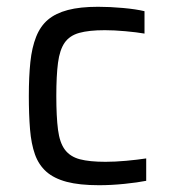

<svg xmlns="http://www.w3.org/2000/svg" viewBox="-20 -538 500 566"><path d="M272 8Q214 8 176.5 -2Q139 -12 116.5 -32Q94 -52 83 -83Q72 -114 68.5 -157Q65 -200 65 -255Q65 -312 69.5 -355Q74 -398 86.5 -429.5Q99 -461 121.5 -480Q144 -499 180 -508.5Q216 -518 269 -518Q304 -518 342.5 -514.5Q381 -511 406 -505V-439Q383 -443 349.5 -446Q316 -449 289 -449Q242 -449 213.5 -441Q185 -433 170.5 -412Q156 -391 151 -353Q146 -315 146 -255Q146 -194 151 -155.5Q156 -117 171.5 -96.5Q187 -76 215.5 -68.5Q244 -61 291 -61Q319 -61 352 -64Q385 -67 411 -71V-5Q386 0 347 4Q308 8 272 8Z"/></svg>

Font: Saira Thin
Style: Regular
Weight: 400
Version: Version 1.101